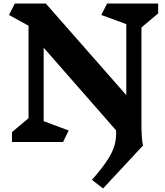

<svg xmlns="http://www.w3.org/2000/svg" viewBox="-20 -806 939 1090"><path d="M783 -99Q783 -59 785.5 -25.5Q788 8 792 20L565 264L502 215Q560 149 590 102.5Q620 56 630.5 18Q641 -20 639 -66L228 -535V-118L370 -65L338 0H48V-56L142 -135V-660L31 -721L64 -786H240L697 -266V-669L555 -721L588 -786H878V-730L783 -650Z"/></svg>

Font: Inknut Antiqua
Style: Bold
Weight: 700
Designer: Claus Eggers Sørensen
Foundry: Claus Eggers Sørensen
Version: Version 1.003; ttfautohint (v1.8.2) -l 8 -r 50 -G 200 -x 14 